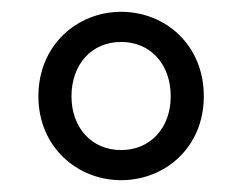

<svg xmlns="http://www.w3.org/2000/svg" viewBox="-20 -785 410 325"><path d="M185 -480C260 -480 325 -536 325 -622C325 -709 260 -765 185 -765C111 -765 45 -709 45 -622C45 -536 111 -480 185 -480ZM185 -531C135 -531 101 -569 101 -622C101 -676 135 -714 185 -714C235 -714 269 -676 269 -622C269 -569 235 -531 185 -531Z"/></svg>

Font: Noto Sans CJK JP Regular
Style: Regular
Weight: 400
Designer: Ryoko NISHIZUKA (kana & ideographs); Paul D. Hunt (Latin, Greek & Cyrillic); Wenlong ZHANG (bopomofo); Sandoll Communica
Foundry: Adobe Systems Incorporated
Version: Version 1.001;PS 1.001;hotconv 1.0.78;makeotf.lib2.5.61930